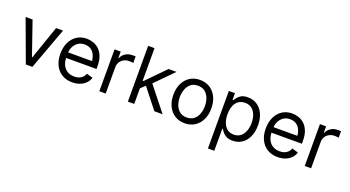

<svg xmlns="http://www.w3.org/2000/svg" viewBox="-59 -1438 4287 2353"><g transform="rotate(20 2084.0 -262.0)"><path d="M522.5 -545.9 321.3 0H235.4L34.2 -545.9H125L275.4 -110.4H281.2L431.6 -545.9Z M842.8 11.7Q764.2 11.7 706.8 -23.4Q649.4 -58.6 618.7 -121.8Q587.9 -185.1 587.9 -268.6Q587.9 -352.5 618.2 -416.5Q648.4 -480.5 703.4 -516.6Q758.3 -552.7 832 -552.7Q874.5 -552.7 916.5 -538.6Q958.5 -524.4 992.9 -492.7Q1027.3 -460.9 1047.9 -408.7Q1068.4 -356.4 1068.4 -280.3V-244.1H647.5V-316.4H1022.9L984.4 -289.1Q984.4 -343.8 967.3 -386.2Q950.2 -428.7 916.3 -453.1Q882.3 -477.5 832 -477.5Q781.7 -477.5 745.8 -452.9Q710 -428.2 690.9 -388.7Q671.9 -349.1 671.9 -303.7V-255.9Q671.9 -193.8 693.4 -150.9Q714.8 -107.9 753.4 -85.7Q792 -63.5 842.8 -63.5Q875.5 -63.5 902.3 -73Q929.2 -82.5 948.7 -101.8Q968.3 -121.1 978.5 -149.4L1059.6 -126Q1046.9 -85 1016.8 -54Q986.8 -22.9 942.4 -5.6Q897.9 11.7 842.8 11.7Z M1194.3 0V-545.9H1274.4V-462.9H1280.3Q1295.4 -503.4 1334.7 -528.6Q1374 -553.7 1422.9 -553.7Q1432.1 -553.7 1445.8 -553.5Q1459.5 -553.2 1466.8 -552.7V-467.8Q1462.4 -468.8 1447.3 -470.7Q1432.1 -472.7 1415 -472.7Q1375.5 -472.7 1344.2 -456.1Q1313 -439.5 1295.2 -410.6Q1277.3 -381.8 1277.3 -344.7V0Z M1644.5 -199.2 1642.6 -302.7H1660.2L1898.4 -545.9H2002L1748 -288.1H1740.2ZM1566.4 0V-727.5H1649.4V0ZM1912.1 0 1699.2 -269.5 1758.8 -328.1 2019.5 0Z M2308.6 11.7Q2234.9 11.7 2179.2 -23.4Q2123.5 -58.6 2092.5 -122.1Q2061.5 -185.5 2061.5 -269.5Q2061.5 -355 2092.5 -418.7Q2123.5 -482.4 2179.2 -517.6Q2234.9 -552.7 2308.6 -552.7Q2382.8 -552.7 2438.5 -517.6Q2494.1 -482.4 2525.4 -418.7Q2556.6 -355 2556.6 -269.5Q2556.6 -185.5 2525.4 -122.1Q2494.1 -58.6 2438.5 -23.4Q2382.8 11.7 2308.6 11.7ZM2308.6 -63.5Q2365.2 -63.5 2401.4 -92.3Q2437.5 -121.1 2455.1 -168.2Q2472.7 -215.3 2472.7 -269.5Q2472.7 -324.7 2455.1 -372.1Q2437.5 -419.4 2401.4 -448.5Q2365.2 -477.5 2308.6 -477.5Q2252.4 -477.5 2216.6 -448.5Q2180.7 -419.4 2163.1 -372.1Q2145.5 -324.7 2145.5 -269.5Q2145.5 -215.3 2163.1 -168.2Q2180.7 -121.1 2216.6 -92.3Q2252.4 -63.5 2308.6 -63.5Z M2684.6 204.1V-545.9H2764.6V-459H2774.4Q2783.7 -473.1 2800.3 -495.4Q2816.9 -517.6 2848.1 -535.2Q2879.4 -552.7 2932.6 -552.7Q3001.5 -552.7 3053.7 -518.3Q3106 -483.9 3135.5 -420.7Q3165 -357.4 3165 -271.5Q3165 -185.1 3135.7 -121.3Q3106.4 -57.6 3054.2 -22.9Q3002 11.7 2933.6 11.7Q2881.3 11.7 2849.6 -6.1Q2817.9 -23.9 2800.8 -46.6Q2783.7 -69.3 2774.4 -84H2767.6V204.1ZM2922.9 -63.5Q2975.1 -63.5 3010.3 -91.6Q3045.4 -119.6 3063.2 -167Q3081.1 -214.4 3081.1 -272.5Q3081.1 -330.1 3063.5 -376.5Q3045.9 -422.9 3011 -450.2Q2976.1 -477.5 2922.9 -477.5Q2871.6 -477.5 2836.9 -451.9Q2802.2 -426.3 2784.4 -380.1Q2766.6 -334 2766.6 -272.5Q2766.6 -210.9 2784.7 -163.8Q2802.7 -116.7 2837.6 -90.1Q2872.6 -63.5 2922.9 -63.5Z M3521.5 11.7Q3442.9 11.7 3385.5 -23.4Q3328.1 -58.6 3297.4 -121.8Q3266.6 -185.1 3266.6 -268.6Q3266.6 -352.5 3296.9 -416.5Q3327.1 -480.5 3382.1 -516.6Q3437 -552.7 3510.7 -552.7Q3553.2 -552.7 3595.2 -538.6Q3637.2 -524.4 3671.6 -492.7Q3706.1 -460.9 3726.6 -408.7Q3747.1 -356.4 3747.1 -280.3V-244.1H3326.2V-316.4H3701.7L3663.1 -289.1Q3663.1 -343.8 3646 -386.2Q3628.9 -428.7 3595 -453.1Q3561 -477.5 3510.7 -477.5Q3460.4 -477.5 3424.6 -452.9Q3388.7 -428.2 3369.6 -388.7Q3350.6 -349.1 3350.6 -303.7V-255.9Q3350.6 -193.8 3372.1 -150.9Q3393.6 -107.9 3432.1 -85.7Q3470.7 -63.5 3521.5 -63.5Q3554.2 -63.5 3581.1 -73Q3607.9 -82.5 3627.4 -101.8Q3647 -121.1 3657.2 -149.4L3738.3 -126Q3725.6 -85 3695.6 -54Q3665.5 -22.9 3621.1 -5.6Q3576.7 11.7 3521.5 11.7Z M3873 0V-545.9H3953.1V-462.9H3959Q3974.1 -503.4 4013.4 -528.6Q4052.7 -553.7 4101.6 -553.7Q4110.8 -553.7 4124.5 -553.5Q4138.2 -553.2 4145.5 -552.7V-467.8Q4141.1 -468.8 4126 -470.7Q4110.8 -472.7 4093.8 -472.7Q4054.2 -472.7 4022.9 -456.1Q3991.7 -439.5 3973.9 -410.6Q3956.1 -381.8 3956.1 -344.7V0Z"/></g></svg>

Font: Inter V
Style: 
Weight: 400
Designer: Rasmus Andersson
Foundry: rsms
Version: Version 4.000;git-a3f224843